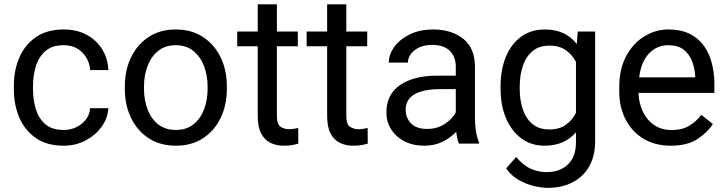

<svg xmlns="http://www.w3.org/2000/svg" viewBox="-20 -677 3424 905"><path d="M280.3 -64.5Q328.6 -64.5 365 -93.5Q401.4 -122.6 404.8 -167H490.7Q488.3 -120.1 459.2 -79.8Q430.2 -39.6 383.3 -14.9Q336.4 9.8 280.3 9.8Q200.7 9.8 148.7 -26.6Q96.7 -63 71 -123Q45.4 -183.1 45.4 -253.9V-274.4Q45.4 -345.2 71 -405.3Q96.7 -465.3 148.9 -501.7Q201.2 -538.1 280.3 -538.1Q342.3 -538.1 388.7 -512.9Q435.1 -487.8 461.7 -444.6Q488.3 -401.4 490.7 -346.7H404.8Q401.4 -395.5 367.9 -429.7Q334.5 -463.9 280.3 -463.9Q224.6 -463.9 193.1 -435.5Q161.6 -407.2 148.7 -363.8Q135.7 -320.3 135.7 -274.4V-253.9Q135.7 -207.5 148.4 -164.1Q161.1 -120.6 192.6 -92.5Q224.1 -64.5 280.3 -64.5Z M568.4 -258.3V-269.5Q568.4 -346.2 597.7 -406.7Q627 -467.3 680.7 -502.7Q734.4 -538.1 808.1 -538.1Q882.8 -538.1 936.8 -502.7Q990.7 -467.3 1020 -406.7Q1049.3 -346.2 1049.3 -269.5V-258.3Q1049.3 -182.1 1020 -121.3Q990.7 -60.5 937 -25.4Q883.3 9.8 809.1 9.8Q734.9 9.8 680.9 -25.4Q627 -60.5 597.7 -121.3Q568.4 -182.1 568.4 -258.3ZM658.7 -269.5V-258.3Q658.7 -206.1 675.3 -161.9Q691.9 -117.7 725.3 -91.1Q758.8 -64.5 809.1 -64.5Q858.9 -64.5 892.1 -91.1Q925.3 -117.7 941.9 -161.9Q958.5 -206.1 958.5 -258.3V-269.5Q958.5 -321.3 941.7 -365.5Q924.8 -409.7 891.6 -436.8Q858.4 -463.9 808.1 -463.9Q758.3 -463.9 725.1 -436.8Q691.9 -409.7 675.3 -365.5Q658.7 -321.3 658.7 -269.5Z M1383.8 -528.3V-459H1285.2V-130.9Q1285.2 -90.3 1303 -79.1Q1320.8 -67.9 1343.3 -67.9Q1354.5 -67.9 1366.9 -70.1Q1379.4 -72.3 1385.7 -73.7L1386.2 0Q1375.5 3.4 1358.2 6.6Q1340.8 9.8 1316.4 9.8Q1283.2 9.8 1255.4 -3.4Q1227.5 -16.6 1211.2 -47.6Q1194.8 -78.6 1194.8 -131.3V-459H1098.1V-528.3H1194.8V-656.7H1285.2V-528.3Z M1710.9 -528.3V-459H1612.3V-130.9Q1612.3 -90.3 1630.1 -79.1Q1647.9 -67.9 1670.4 -67.9Q1681.6 -67.9 1694.1 -70.1Q1706.5 -72.3 1712.9 -73.7L1713.4 0Q1702.6 3.4 1685.3 6.6Q1668 9.8 1643.6 9.8Q1610.4 9.8 1582.5 -3.4Q1554.7 -16.6 1538.3 -47.6Q1522 -78.6 1522 -131.3V-459H1425.3V-528.3H1522V-656.7H1612.3V-528.3Z M2143.1 0Q2138.7 -9.8 2135.5 -24.7Q2132.3 -39.6 2130.4 -55.7Q2105 -28.8 2066.9 -9.5Q2028.8 9.8 1980 9.8Q1926.3 9.8 1886 -11.2Q1845.7 -32.2 1823.5 -67.6Q1801.3 -103 1801.3 -147Q1801.3 -231.9 1865.7 -276.1Q1930.2 -320.3 2039.1 -320.3H2128.4V-362.3Q2128.4 -409.2 2100.3 -437.3Q2072.3 -465.3 2017.1 -465.3Q1965.8 -465.3 1934.3 -440.2Q1902.8 -415 1902.8 -381.8H1812.5Q1812.5 -419.9 1838.4 -455.8Q1864.3 -491.7 1911.4 -514.9Q1958.5 -538.1 2022.5 -538.1Q2108.4 -538.1 2163.6 -494.1Q2218.8 -450.2 2218.8 -361.3V-115.2Q2218.8 -88.9 2223.4 -59.1Q2228 -29.3 2237.3 -7.8V0ZM1993.2 -69.3Q2042 -69.3 2077.9 -93.8Q2113.8 -118.2 2128.4 -147.9V-256.8H2053.7Q1976.1 -256.8 1934.1 -232.7Q1892.1 -208.5 1892.1 -159.2Q1892.1 -121.6 1917.5 -95.5Q1942.9 -69.3 1993.2 -69.3Z M2339.4 -258.3V-268.6Q2339.4 -349.1 2364.7 -409.9Q2390.1 -470.7 2436.8 -504.4Q2483.4 -538.1 2547.9 -538.1Q2598.1 -538.1 2635.5 -520.5Q2672.9 -502.9 2698.7 -469.7L2703.1 -528.3H2785.2V-11.2Q2785.2 58.6 2756.8 107.9Q2728.5 157.2 2678 182.9Q2627.4 208.5 2561.5 208.5Q2534.2 208.5 2497.3 200Q2460.4 191.4 2425 171.1Q2389.6 150.9 2365.7 116.7L2413.1 63Q2446.3 103 2482.7 118.7Q2519 134.3 2554.7 134.3Q2618.7 134.3 2656.7 98.4Q2694.8 62.5 2694.8 -6.8V-53.2Q2668.9 -22.9 2632.1 -6.6Q2595.2 9.8 2546.9 9.8Q2483.4 9.8 2436.8 -25.1Q2390.1 -60.1 2364.7 -120.6Q2339.4 -181.2 2339.4 -258.3ZM2429.7 -268.6V-258.3Q2429.7 -206.1 2444.1 -162.4Q2458.5 -118.7 2489.3 -92.8Q2520 -66.9 2568.8 -66.9Q2617.2 -66.9 2647.2 -88.9Q2677.2 -110.8 2694.8 -145V-385.7Q2677.7 -418.5 2647.5 -440.2Q2617.2 -461.9 2569.8 -461.9Q2520.5 -461.9 2489.5 -435.5Q2458.5 -409.2 2444.1 -365.2Q2429.7 -321.3 2429.7 -268.6Z M3141.6 9.8Q3067.9 9.8 3013.4 -22.9Q2959 -55.7 2929 -113.5Q2898.9 -171.4 2898.9 -245.6V-266.1Q2898.9 -352.5 2931.9 -413.3Q2964.8 -474.1 3017.8 -506.1Q3070.8 -538.1 3129.9 -538.1Q3205.6 -538.1 3253.7 -504.2Q3301.8 -470.2 3324.5 -411.9Q3347.2 -353.5 3347.2 -279.3V-238.8H2989.7Q2991.2 -190.4 3010.3 -150.6Q3029.3 -110.8 3063.7 -87.4Q3098.1 -64 3146.5 -64Q3194.3 -64 3227.5 -83.5Q3260.7 -103 3285.6 -135.7L3340.3 -92.3Q3314.9 -53.2 3267.6 -21.7Q3220.2 9.8 3141.6 9.8ZM3129.9 -463.9Q3076.2 -463.9 3039.1 -424.8Q3002 -385.7 2992.7 -312.5H3256.8V-319.3Q3254.9 -354.5 3242.4 -387.7Q3230 -420.9 3203.1 -442.4Q3176.3 -463.9 3129.9 -463.9Z"/></svg>

Font: Vazirmatn RD UI FD
Style: Regular
Weight: 400
Designer: Saber Rastikerdar
Foundry: Saber Rastikerdar
Version: Version 33.003